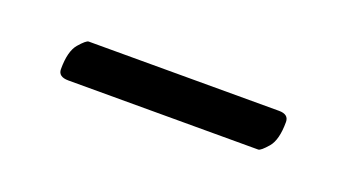

<svg xmlns="http://www.w3.org/2000/svg" viewBox="-24 -690 374 207"><g transform="rotate(20 163.0 -586.5)"><path d="M275.4 -610.4Q286.6 -610.4 286.6 -601.6Q286.6 -581.1 279.1 -572.3Q271.5 -563.5 268.6 -563.5H50.8Q39.1 -563.5 39.1 -572.3Q39.1 -592.8 46.6 -601.6Q54.2 -610.4 57.1 -610.4Z"/></g></svg>

Font: Ovo
Style: Regular
Weight: 400
Designer: Nicole Fally
Foundry: Sorkin Type Co.
Version: Version 1.001